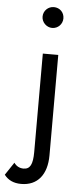

<svg xmlns="http://www.w3.org/2000/svg" viewBox="-122 -737 434 991"><g transform="rotate(5 94.5 -242.0)"><path d="M62 -650C62 -621 87 -596 116 -596C147 -596 170 -621 170 -650C170 -681 147 -704 116 -704C87 -704 62 -681 62 -650ZM-17 114 -61 180C-41 206 -13 220 27 220C112 220 160 160 160 60V-460H80V50C80 115 66 140 32 140C11 140 -6 130 -17 114Z"/></g></svg>

Font: Jost
Style: Regular
Weight: 400
Version: Version 3.710